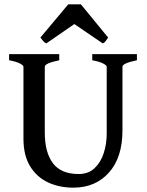

<svg xmlns="http://www.w3.org/2000/svg" viewBox="-20 -841 672 875"><path d="M604 -566.4Q538.1 -552.7 538.1 -537.1V-247.1Q538.1 -123.5 476.6 -54.7Q415 14.2 314.5 14.2Q250 14.2 198.7 -9.8Q147.5 -33.7 117.2 -83.3Q86.9 -132.8 86.9 -209.5V-537.1Q86.9 -543 71 -551.5Q55.2 -560.1 21.5 -566.4V-594.2H250V-566.4Q184.1 -552.7 184.1 -537.1V-236.8Q184.1 -146.5 221.2 -97.2Q258.3 -47.9 338.4 -47.9Q382.3 -47.9 410.6 -74.2Q439 -100.6 452.6 -142.8Q466.3 -185.1 466.3 -231.4V-537.1Q466.3 -543 450.2 -551.5Q434.1 -560.1 400.4 -566.4V-594.2H604ZM472.7 -669.9Q466.8 -661.1 461.7 -653.8Q456.5 -646.5 448.2 -643.1L318.8 -731.4L190.9 -643.1Q183.1 -646.5 177 -653.8Q170.9 -661.1 164.1 -669.9L291 -821.3H348.6Z"/></svg>

Font: Namdhinggo Medium
Style: Regular
Weight: 500
Designer: Victor Gaultney
Foundry: SIL International
Version: Version 3.001